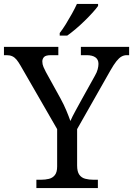

<svg xmlns="http://www.w3.org/2000/svg" viewBox="-25 -951 673 971"><path d="M159 0V-42H182Q204 -42 222.5 -46.5Q241 -51 252.5 -65.5Q264 -80 264 -109V-298L79 -619Q68 -638 58.5 -649.5Q49 -661 37 -666.5Q25 -672 8 -672H-5V-714H270V-672H233Q206 -672 197.5 -662.5Q189 -653 189 -640Q189 -626 195 -612Q201 -598 207 -587L281 -453Q298 -422 310.5 -392Q323 -362 331 -339Q340 -360 357 -391Q374 -422 391 -453L455 -568Q465 -585 469 -600.5Q473 -616 473 -628Q473 -650 457.5 -661Q442 -672 413 -672H384V-714H628V-672H616Q602 -672 589.5 -665Q577 -658 563.5 -641Q550 -624 533 -594L365 -298V-114Q365 -83 376 -67.5Q387 -52 406 -47Q425 -42 447 -42H470V0ZM277 -784Q292 -803 308 -829Q324 -855 339 -882Q354 -909 364 -931H471V-921Q462 -908 444 -888Q426 -868 403.5 -846Q381 -824 358 -804.5Q335 -785 315 -771H277Z"/></svg>

Font: Noto Serif Tibetan
Style: Regular
Weight: 400
Designer: Monotype Design Team
Foundry: Monotype Imaging Inc.
Version: Version 2.103